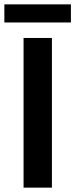

<svg xmlns="http://www.w3.org/2000/svg" viewBox="-32 -860 345 880"><path d="M76 0V-686H206V0ZM-12 -757V-840H293V-757Z"/></svg>

Font: Archivo SemiBold SemiBold
Style: Regular
Weight: 600
Version: Version 2.001